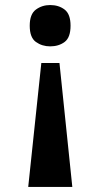

<svg xmlns="http://www.w3.org/2000/svg" viewBox="-20 -562 399 762"><path d="M216 -312 267 180H92L144 -312ZM179 -542Q213 -542 236.5 -524Q260 -506 260 -460Q260 -413 236.5 -395.5Q213 -378 179 -378Q147 -378 122.5 -395.5Q98 -413 98 -460Q98 -506 122.5 -524Q147 -542 179 -542Z"/></svg>

Font: Noto Serif Sinhala
Style: Bold
Weight: 700
Designer: Jelle Bosma - Monotype Design Team
Foundry: Monotype Imaging Inc.
Version: Version 2.007; ttfautohint (v1.8.4.7-5d5b)